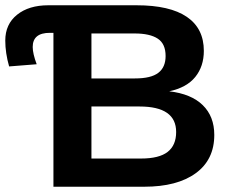

<svg xmlns="http://www.w3.org/2000/svg" viewBox="-20 -708 876 728"><path d="M497.6 -688Q624 -688 688.5 -644Q752.9 -600.1 752.9 -515.1Q752.9 -456.5 720.5 -416.3Q688 -376 621.6 -361.8Q705.1 -352.1 748.8 -309.3Q792.5 -266.6 792.5 -196.3Q792.5 -102.5 722.2 -51.3Q651.9 0 526.9 0H182.6V-583.5H168.9Q104 -583.5 104 -529.8Q104 -504.9 119.1 -464.4L14.6 -456.1Q0 -507.3 0 -554.2Q0 -616.2 44.7 -652.1Q89.4 -688 163.1 -688ZM647.9 -207.5Q647.9 -304.2 509.3 -304.2H326.7V-106.9H514.6Q583.5 -106.9 615.7 -132.1Q647.9 -157.2 647.9 -207.5ZM607.9 -495.6Q607.9 -542 578.1 -561.5Q548.3 -581.1 490.7 -581.1H326.7V-410.6H491.7Q552.7 -410.6 580.3 -431.9Q607.9 -453.1 607.9 -495.6Z"/></svg>

Font: Liberation Sans
Style: Bold
Weight: 700
Designer: Steve Matteson
Foundry: Ascender Corporation
Version: Version 2.1.5